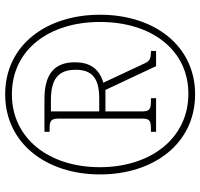

<svg xmlns="http://www.w3.org/2000/svg" viewBox="-36 -729 775 743"><g transform="rotate(-90 351.5 -357.5)"><path d="M358 10C547 10 666 -149 666 -358C666 -565 549 -725 358 -725C168 -725 48 -565 48 -358C48 -152 166 10 358 10ZM360 -16C190 -16 76 -159 76 -359C76 -554 186 -699 358 -699C530 -699 638 -556 638 -358C638 -160 531 -16 360 -16ZM213 -141H343V-161H332C303 -161 292 -165 292 -193V-337H375L467 -141H526V-161C495 -161 487 -165 477 -187L403 -345C440 -356 482 -381 482 -455C482 -533 438 -573 340 -573H213V-553H224C254 -553 264 -549 264 -518V-193C264 -165 254 -161 224 -161H213ZM343 -361H292V-548H335C418 -548 453 -519 453 -452C453 -393 425 -361 343 -361Z"/></g></svg>

Font: Noto Serif Condensed Thin
Style: Italic
Weight: 100
Width: 3
Italic angle: -12°
Designer: Monotype Design Team
Foundry: Monotype Imaging Inc.
Version: Version 2.013